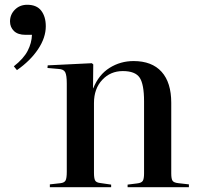

<svg xmlns="http://www.w3.org/2000/svg" viewBox="-20 -785 834 805"><path d="M189 0V-12L234 -17Q250 -19 255 -28.5Q260 -38 260 -65V-435Q260 -469 253.5 -482Q247 -495 225 -496L179 -500L180 -511L365 -520L371 -515L370 -415H371Q394 -472 439.5 -500.5Q485 -529 540 -529Q617 -529 657.5 -484Q698 -439 698 -354V-58Q698 -35 703.5 -27Q709 -19 728 -17L772 -12V0H515V-11L555 -16Q573 -18 578.5 -26.5Q584 -35 584 -58V-360Q584 -432 565.5 -459.5Q547 -487 495 -487Q443 -487 408.5 -450Q374 -413 374 -353V-61Q374 -38 378.5 -29Q383 -20 398 -18L446 -11V0ZM51 -491 38 -507Q79 -539 96 -572Q113 -605 114 -639H87Q55 -639 38.5 -655Q22 -671 22 -695Q22 -724 42.5 -744.5Q63 -765 94 -765Q134 -765 153 -740Q172 -715 172 -675Q172 -627 139.5 -578.5Q107 -530 51 -491Z"/></svg>

Font: Literata 72pt Medium
Style: Regular
Weight: 500
Designer: Latin by Veronika Burian and Jose Scaglione. Greek by Irene Vlachou. Cyrillic by Vera Evstafieva.
Foundry: TypeTogether
Version: Version 3.002